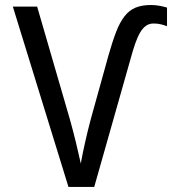

<svg xmlns="http://www.w3.org/2000/svg" viewBox="-20 -740 681 760"><path d="M587.9 -647Q570.8 -647 557.9 -637.9Q544.9 -628.9 534.7 -611.3Q524.4 -593.8 515.6 -568.6Q506.8 -543.5 498 -511.2L353 0H251L30.8 -713.9H127L256.8 -267.1Q269.5 -221.7 280.5 -176.5Q291.5 -131.3 299.8 -92.8Q306.6 -130.9 316.9 -176.8Q327.1 -222.7 339.8 -270L409.2 -520Q424.8 -575.2 439.5 -613.3Q454.1 -651.4 472.7 -675.3Q491.2 -699.2 516.4 -709.7Q541.5 -720.2 578.1 -720.2Q595.2 -720.2 611.8 -717Q628.4 -713.9 641.1 -710V-636.2Q629.9 -640.6 616.7 -643.8Q603.5 -647 587.9 -647Z"/></svg>

Font: Apple Sans Adjectives
Style: Regular
Weight: 400
Monospace: yes
Foundry: Apple Sans Adjectives
Version: Version 0.01